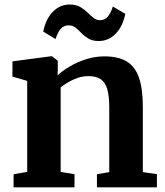

<svg xmlns="http://www.w3.org/2000/svg" viewBox="-20 -806 710 826"><path d="M97 -66.5V-458L33.5 -476.5V-542L199.5 -564H204L228.5 -544.5V-506L227.5 -481.5Q248.5 -501.5 280.2 -520.2Q312 -539 350.2 -551.2Q388.5 -563.5 429 -563.5Q489 -563.5 525.2 -541.5Q561.5 -519.5 578 -471.5Q594.5 -423.5 594.5 -345.5V-65.5L655 -57V0H397V-56.5L450 -65.5V-343Q450 -391.5 441.8 -421.2Q433.5 -451 414 -464.8Q394.5 -478.5 360.5 -478.5Q336.5 -478.5 314.5 -471Q292.5 -463.5 273.5 -452.2Q254.5 -441 241 -430V-66.5L300.5 -56.5V0H38.5V-56.5ZM166 -670Q177 -724.5 207.5 -755.5Q238 -786.5 279.5 -786.5Q307 -786.5 324.8 -776.2Q342.5 -766 355.8 -753Q369 -740 381.5 -729.8Q394 -719.5 410 -719Q431 -719 444.2 -735.2Q457.5 -751.5 465.5 -778L519 -746.5Q508.5 -693 477.8 -661.2Q447 -629.5 405 -629.5Q378 -629.5 360.8 -639.8Q343.5 -650 330.8 -663.2Q318 -676.5 305.2 -686.8Q292.5 -697 275 -697Q253.5 -697 240.5 -681Q227.5 -665 219 -638Z"/></svg>

Font: Merriweather 28pt
Style: Bold
Weight: 700
Version: Version 2.100